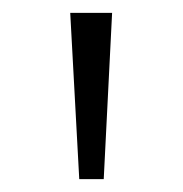

<svg xmlns="http://www.w3.org/2000/svg" viewBox="-20 -793 284 298"><path d="M103 -515 89 -773H154L141 -515Z"/></svg>

Font: Noto Sans Telugu Condensed Light
Style: Regular
Weight: 300
Width: 3
Designer: Jelle Bosma - Monotype Design Team
Foundry: Monotype Imaging Inc.
Version: Version 2.005; ttfautohint (v1.8.4.7-5d5b)